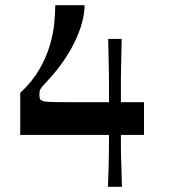

<svg xmlns="http://www.w3.org/2000/svg" viewBox="-20 -720 654 740"><path d="M396 0Q398 -43 398.5 -71Q399 -99 399.5 -119Q400 -139 400 -157Q400 -175 400 -200H58V-362Q104 -405 131 -451.5Q158 -498 171.5 -543.5Q185 -589 189 -629Q193 -669 193 -700H306Q306 -670 296.5 -634Q287 -598 268.5 -559.5Q250 -521 222 -481Q194 -441 157 -402Q145 -389 139.5 -382Q134 -375 133 -369Q132 -363 132 -352Q132 -343 134.5 -338Q137 -333 148 -330Q159 -327 194 -326.5Q229 -326 297 -326Q318 -326 343.5 -326Q369 -326 400 -326Q400 -356 400 -376.5Q400 -397 400 -414Q400 -431 399.5 -451Q399 -471 398.5 -499Q398 -527 397 -570H449Q448 -527 447.5 -498.5Q447 -470 446.5 -450.5Q446 -431 446 -414Q446 -397 446 -376.5Q446 -356 446 -326H535V-200H446Q446 -175 446 -157Q446 -139 446.5 -118.5Q447 -98 448 -70.5Q449 -43 450 0Z"/></svg>

Font: Ojuju SemiBold
Style: Regular
Weight: 600
Designer: Chisaokwu Joboson, Mirko Velimirovic
Foundry: Udi Foundry
Version: Version 1.000